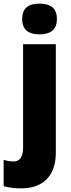

<svg xmlns="http://www.w3.org/2000/svg" viewBox="-66 -796 388 1056"><path d="M56 -691C56 -629 95 -607 151 -607C207 -607 247 -629 247 -691C247 -755 208 -776 151 -776C94 -776 56 -755 56 -691ZM50 240C184 240 241 157 241 45V-553H61V15C61 74 38 92 8 92C-11 92 -27 89 -46 83V228C-20 236 20 240 50 240Z"/></svg>

Font: Noto Sans Kannada SemiCondensed Black
Style: Regular
Weight: 900
Width: 4
Designer: Jelle Bosma - Monotype Design Team
Foundry: Monotype Imaging Inc.
Version: Version 2.005